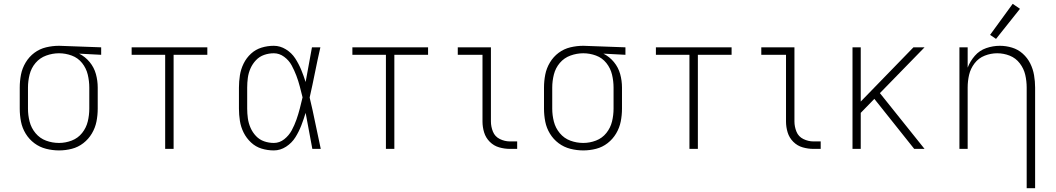

<svg xmlns="http://www.w3.org/2000/svg" viewBox="-20 -777 5512 1002"><path d="M288 8Q322 8 355 -0.5Q388 -9 415 -30Q442 -51 459.5 -80.5Q477 -110 483.5 -143Q490 -176 490 -210V-320Q490 -356 480.5 -390.5Q471 -425 448 -453Q425 -481 393 -497L508 -491V-530L289 -538H288Q254 -538 220.5 -530Q187 -522 159.5 -501.5Q132 -481 114 -451Q96 -421 89.5 -387.5Q83 -354 83 -320V-210Q83 -176 89.5 -142.5Q96 -109 114 -79.5Q132 -50 159.5 -29.5Q187 -9 220.5 -0.5Q254 8 288 8ZM288 -31Q253 -31 220.5 -43Q188 -55 165.5 -82Q143 -109 134.5 -142.5Q126 -176 126 -210V-320Q126 -354 134.5 -388Q143 -422 165.5 -448.5Q188 -475 221 -487Q254 -499 288 -499Q322 -499 354.5 -487Q387 -475 408.5 -448Q430 -421 438 -387.5Q446 -354 446 -320V-210Q446 -176 438 -143Q430 -110 408.5 -83Q387 -56 354.5 -43.5Q322 -31 288 -31Z M842 0H886V-491H1062V-530H667V-491H842Z M1409 8Q1443 8 1473 -11.5Q1503 -31 1521.5 -60.5Q1540 -90 1552.5 -122.5Q1565 -155 1575 -188Q1584 -141 1592.5 -94Q1601 -47 1610 0H1654Q1639 -67 1625.5 -134.5Q1612 -202 1596 -268Q1611 -334 1624 -399.5Q1637 -465 1652 -530H1608Q1600 -485 1591.5 -439.5Q1583 -394 1575 -349Q1565 -381 1552 -412.5Q1539 -444 1520.5 -472.5Q1502 -501 1472 -519.5Q1442 -538 1409 -538Q1376 -538 1345 -528.5Q1314 -519 1290 -497Q1266 -475 1251.5 -445.5Q1237 -416 1232 -384Q1227 -352 1227 -320V-210Q1227 -178 1232 -146Q1237 -114 1251.5 -85Q1266 -56 1290 -33.5Q1314 -11 1345 -1.5Q1376 8 1409 8ZM1409 -31Q1383 -31 1358.5 -39.5Q1334 -48 1316 -67Q1298 -86 1287.5 -110Q1277 -134 1273.5 -159.5Q1270 -185 1270 -210V-320Q1270 -346 1273.5 -371.5Q1277 -397 1287.5 -420.5Q1298 -444 1316 -463Q1334 -482 1358.5 -490.5Q1383 -499 1409 -499Q1438 -499 1463 -480.5Q1488 -462 1502 -436Q1516 -410 1526.5 -382.5Q1537 -355 1544.5 -326Q1552 -297 1559 -269Q1552 -239 1544.5 -210Q1537 -181 1527 -152.5Q1517 -124 1502.5 -97Q1488 -70 1463.5 -50.5Q1439 -31 1409 -31Z M1994 0H2038V-491H2214V-530H1819V-491H1994Z M2641 0H2679V-39H2641Q2614 -39 2588.5 -51.5Q2563 -64 2552.5 -90Q2542 -116 2542 -143V-530H2369V-491H2498V-143Q2498 -114 2506.5 -86Q2515 -58 2536 -37Q2557 -16 2585 -8Q2613 0 2641 0Z M3024 8Q3058 8 3091 -0.5Q3124 -9 3151 -30Q3178 -51 3195.5 -80.5Q3213 -110 3219.5 -143Q3226 -176 3226 -210V-320Q3226 -356 3216.5 -390.5Q3207 -425 3184 -453Q3161 -481 3129 -497L3244 -491V-530L3025 -538H3024Q2990 -538 2956.5 -530Q2923 -522 2895.5 -501.5Q2868 -481 2850 -451Q2832 -421 2825.5 -387.5Q2819 -354 2819 -320V-210Q2819 -176 2825.5 -142.5Q2832 -109 2850 -79.5Q2868 -50 2895.5 -29.5Q2923 -9 2956.5 -0.5Q2990 8 3024 8ZM3024 -31Q2989 -31 2956.5 -43Q2924 -55 2901.5 -82Q2879 -109 2870.5 -142.5Q2862 -176 2862 -210V-320Q2862 -354 2870.5 -388Q2879 -422 2901.5 -448.5Q2924 -475 2957 -487Q2990 -499 3024 -499Q3058 -499 3090.5 -487Q3123 -475 3144.5 -448Q3166 -421 3174 -387.5Q3182 -354 3182 -320V-210Q3182 -176 3174 -143Q3166 -110 3144.5 -83Q3123 -56 3090.5 -43.5Q3058 -31 3024 -31Z M3578 0H3622V-491H3798V-530H3403V-491H3578Z M4225 0H4263V-39H4225Q4198 -39 4172.5 -51.5Q4147 -64 4136.5 -90Q4126 -116 4126 -143V-530H3953V-491H4082V-143Q4082 -114 4090.5 -86Q4099 -58 4120 -37Q4141 -16 4169 -8Q4197 0 4225 0Z M4429 0H4472V-188L4543 -261L4751 0H4805L4572 -291L4805 -530H4747L4472 -247V-530H4429Z M5338 205H5382V-320Q5382 -352 5376.5 -384.5Q5371 -417 5356.5 -446Q5342 -475 5317.5 -497Q5293 -519 5261.5 -528.5Q5230 -538 5198 -538Q5162 -538 5127 -526Q5092 -514 5067.5 -486Q5043 -458 5030 -424V-530H4987V0H5030V-320Q5030 -354 5037.5 -386.5Q5045 -419 5066 -446.5Q5087 -474 5119 -486.5Q5151 -499 5184 -499Q5218 -499 5249.5 -486.5Q5281 -474 5302 -446.5Q5323 -419 5330.5 -386.5Q5338 -354 5338 -320ZM5178 -574 5303 -731 5265 -757 5147 -595Z"/></svg>

Font: Iosevka Sparkle Extralight
Style: Regular
Weight: 200
Designer: Belleve Invis
Foundry: Belleve Invis
Version: Version 4.5.0; ttfautohint (v1.8.3)